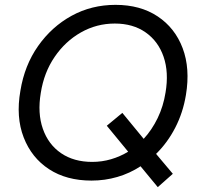

<svg xmlns="http://www.w3.org/2000/svg" viewBox="-20 -732 820 791"><path d="M357 12Q254 12 182 -35Q110 -82 77.5 -166Q45 -250 64 -358Q81 -463 137 -542.5Q193 -622 275 -667Q357 -712 456 -712Q558 -712 629.5 -664.5Q701 -617 732.5 -533.5Q764 -450 746 -341Q734 -268 702 -206Q670 -144 623 -98L692 -16L630 39L559 -47Q515 -18 463.5 -3Q412 12 357 12ZM360 -65Q400 -65 437.5 -76Q475 -87 508 -107L420 -214L484 -267L572 -160Q606 -197 629.5 -245.5Q653 -294 662 -351Q676 -434 654 -498Q632 -562 580 -598.5Q528 -635 453 -635Q378 -635 313.5 -598.5Q249 -562 205 -497.5Q161 -433 148 -349Q134 -266 156.5 -201.5Q179 -137 231.5 -101Q284 -65 360 -65Z"/></svg>

Font: Figtree
Style: Italic
Weight: 400
Italic angle: -9.5°
Foundry: Erik Kennedy
Version: Version 2.001; ttfautohint (v1.8.4.7-5d5b);gftools[0.9.27]